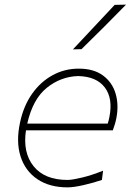

<svg xmlns="http://www.w3.org/2000/svg" viewBox="-20 -799 568 828"><path d="M271.5 9Q193 9 140.8 -26.5Q88.5 -62 68.5 -125Q48.5 -188 66.5 -271Q81.5 -342 118 -394Q154.5 -446 206.5 -474.5Q258.5 -503 319.5 -503Q384.5 -503 424.5 -473.2Q464.5 -443.5 478.8 -394.5Q493 -345.5 481.5 -288Q479.5 -277 475 -262.2Q470.5 -247.5 466.5 -237H92Q77.5 -141 125 -82Q172.5 -23 271.5 -23Q290.5 -23 333.5 -33.2Q376.5 -43.5 424.5 -63L419.5 -23Q384.5 -11 341.2 -1Q298 9 271.5 9ZM317.5 -471Q242.5 -469 182 -420.5Q121.5 -372 97.5 -266H444.5Q449 -279.5 451.5 -293Q468 -374 432.2 -421.5Q396.5 -469 317.5 -471ZM294.5 -586Q386 -683.5 474.5 -778L523.5 -779Q429.5 -682.5 331.5 -587Z"/></svg>

Font: Commissioner Loud Thin
Style: Italic
Weight: 100
Italic angle: -12°
Designer: Kostas Bartsokas
Foundry: Kostas Bartsokas
Version: Version 1.000; ttfautohint (v1.8.3)